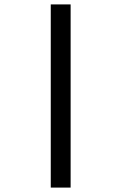

<svg xmlns="http://www.w3.org/2000/svg" viewBox="-20 -785 540 870"><path d="M210 65H300V-765H210Z"/></svg>

Font: Bebas Neue
Style: Bold
Weight: 700
Designer: Ryoichi Tsunekawa
Foundry: Ryoichi Tsunekawa
Version: Version 1.300